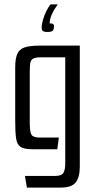

<svg xmlns="http://www.w3.org/2000/svg" viewBox="-20 -677 436 871"><path d="M102 174 93 121H231Q259 121 267.5 107.5Q276 94 276 63V-417H165Q140 -417 129.5 -410.5Q119 -404 117 -389Q115 -374 115 -348V-121Q115 -78 123 -65.5Q131 -53 160 -53H247L240 0H126Q89 0 73 -11Q57 -22 53 -49.5Q49 -77 49 -128V-371Q49 -410 58 -431.5Q67 -453 90.5 -461.5Q114 -470 159 -470H342V79Q342 128 323 151Q304 174 256 174ZM195 -532Q180 -532 174.5 -536.5Q169 -541 169 -551Q169 -567 175 -587.5Q181 -608 190.5 -627Q200 -646 209 -657H242Q225 -634 215.5 -613Q206 -592 205 -571Q218 -571 221.5 -567.5Q225 -564 225 -558Q225 -544 219.5 -538Q214 -532 195 -532Z"/></svg>

Font: Smooch Sans Medium
Style: Regular
Weight: 500
Designer: Robert E. Leuschke
Foundry: Robert E. Leuschke
Version: Version 1.010; ttfautohint (v1.8.3)